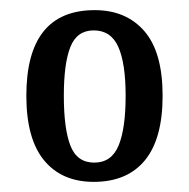

<svg xmlns="http://www.w3.org/2000/svg" viewBox="-20 -739 373 379"><path d="M165 -380Q102 -380 67 -422.5Q32 -465 32 -550Q32 -719 167 -719Q229 -719 265 -677.5Q301 -636 301 -550Q301 -465 266 -422.5Q231 -380 165 -380ZM166 -418Q200 -418 214 -451.5Q228 -485 228 -550Q228 -614 213.5 -646.5Q199 -679 165 -679Q132 -679 119 -646.5Q106 -614 106 -550Q106 -485 119 -451.5Q132 -418 166 -418Z"/></svg>

Font: Noto Serif ExtraCondensed Medium
Style: Regular
Weight: 500
Width: 2
Designer: Monotype Design Team
Foundry: Monotype Imaging Inc.
Version: Version 2.015